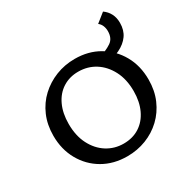

<svg xmlns="http://www.w3.org/2000/svg" viewBox="-186 -1003 1161 1182"><g transform="rotate(-30 394.0 -411.5)"><path d="M387 12Q290 12 215 -31.5Q140 -75 97 -151.5Q54 -228 54 -325Q54 -403 81.5 -466.5Q109 -530 157.5 -575Q206 -620 269 -645Q332 -670 404 -670Q500 -670 574.5 -626.5Q649 -583 692 -507Q735 -431 735 -333Q735 -255 707.5 -191.5Q680 -128 632 -82.5Q584 -37 521 -12.5Q458 12 387 12ZM406 -67Q471 -67 519 -98Q567 -129 593.5 -185.5Q620 -242 620 -317Q620 -401 588 -462.5Q556 -524 503 -557.5Q450 -591 383 -591Q321 -591 273 -560.5Q225 -530 198.5 -473.5Q172 -417 172 -341Q172 -257 203.5 -195.5Q235 -134 288 -100.5Q341 -67 406 -67ZM549 -543 540 -601Q598 -618 632.5 -641.5Q667 -665 667 -716Q667 -737 659.5 -755Q652 -773 637 -784L701 -835Q728 -816 742.5 -788Q757 -760 757 -723Q757 -671 731.5 -635Q706 -599 659.5 -576.5Q613 -554 549 -543Z"/></g></svg>

Font: Ysabeau Infant SemiBold
Style: Regular
Weight: 600
Designer: Christian Thalmann (Catharsis Fonts)
Version: Version 2.002; featfreeze: ss01,ss02,lnum